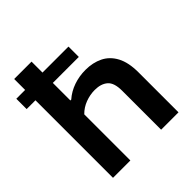

<svg xmlns="http://www.w3.org/2000/svg" viewBox="-214 -959 1110 1110"><g transform="rotate(-45 341.0 -404.0)"><path d="M76 0V-634H4V-718.5H76V-808H218V-718.5H430.5V-634H218V-490.5H225Q261 -522 307.2 -538Q353.5 -554 404.5 -554Q464.5 -554 511.2 -531Q558 -508 584.8 -457.8Q611.5 -407.5 611.5 -326.5V0H469.5V-319Q469.5 -384 440.2 -409Q411 -434 360.5 -434Q321.5 -434 283.8 -419.8Q246 -405.5 218 -377V0Z"/></g></svg>

Font: Encode Sans Exp SmBold
Style: Regular
Weight: 600
Width: 7
Designer: Multiple Designers
Foundry: Impallari Type
Version: Version 3.002; ttfautohint (v1.8.3) -l 8 -r 50 -G 200 -x 14 